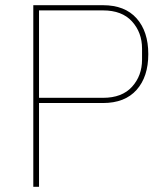

<svg xmlns="http://www.w3.org/2000/svg" viewBox="-20 -718 634 738"><path d="M130 0H108V-698H376Q460 -698 505 -647.5Q550 -597 550 -510Q550 -423 505 -372.5Q460 -322 376 -322H130ZM130 -678V-342H376Q449 -342 487.5 -384.5Q526 -427 526 -489V-531Q526 -593 487.5 -635.5Q449 -678 376 -678Z"/></svg>

Font: IBM Plex Sans Thin
Style: Regular
Weight: 100
Designer: Mike Abbink, Paul van der Laan, Pieter van Rosmalen
Foundry: Bold Monday
Version: Version 3.0